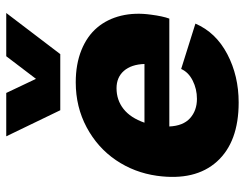

<svg xmlns="http://www.w3.org/2000/svg" viewBox="-105 -670 788 618"><g transform="rotate(-90 289.0 -361.0)"><path d="M268.1 13.2Q141.1 13.2 78.1 -56.6Q15.1 -126.5 32.2 -250Q42.5 -322.8 82.5 -381.8Q122.6 -440.9 188.2 -476.1Q253.9 -511.2 333 -511.2Q391.6 -511.2 436.8 -492.9Q481.9 -474.6 509.3 -442.1Q536.6 -409.7 547.4 -365.2Q558.1 -320.8 550.8 -269Q545.9 -231 538.1 -210H190.9Q192.9 -165.5 217.5 -143.3Q242.2 -121.1 279.8 -121.1Q311.5 -121.1 338.6 -134.8Q365.7 -148.4 376 -171.9L522 -126Q493.7 -60.1 423.8 -23.4Q354 13.2 268.1 13.2ZM159.2 -734.9H298.8L344.2 -639.2L417 -734.9H556.2L423.8 -561H243.2ZM203.1 -290H392.1Q390.6 -332.5 369.9 -356.2Q349.1 -379.9 314 -379.9Q275.9 -379.9 247.3 -357.4Q218.8 -335 203.1 -290Z"/></g></svg>

Font: Human Sans Black
Style: Italic
Weight: 800
Italic angle: -8°
Designer: Tim Radville
Foundry: Continuum
Version: Version 1.000;FEAKit 1.0